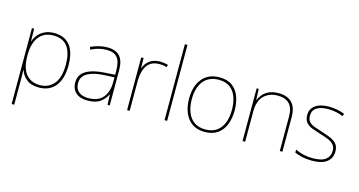

<svg xmlns="http://www.w3.org/2000/svg" viewBox="-97 -1192 3476 1857"><g transform="rotate(15 1641.0 -264.0)"><path d="M313 -538Q418 -538 472 -469.5Q526 -401 526 -269Q526 -136 467.5 -63Q409 10 303 10Q224 10 179 -27Q134 -64 117 -116H115Q117 -82 117 -49.5Q117 -17 117 15V232H91V-528H113L115 -402H117Q128 -437 153 -468Q178 -499 218 -518.5Q258 -538 313 -538ZM313 -513Q217 -513 167 -447.5Q117 -382 117 -265V-262Q117 -135 167.5 -75Q218 -15 303 -15Q395 -15 447 -79Q499 -143 499 -269Q499 -393 452 -453Q405 -513 313 -513Z M847 -537Q929 -537 970 -492.5Q1011 -448 1011 -350V0H989L985 -103H983Q962 -57 917 -23.5Q872 10 791 10Q712 10 671.5 -28Q631 -66 631 -129Q631 -208 697.5 -247.5Q764 -287 882 -294L985 -300V-343Q985 -433 951 -472.5Q917 -512 847 -512Q807 -512 769.5 -503Q732 -494 689 -472L680 -498Q720 -516 761.5 -526.5Q803 -537 847 -537ZM884 -270Q782 -265 720.5 -232Q659 -199 659 -129Q659 -76 693 -45.5Q727 -15 791 -15Q891 -15 937.5 -72Q984 -129 985 -220V-275Z M1372 -536Q1396 -536 1415.5 -533Q1435 -530 1453 -525L1447 -501Q1428 -506 1411.5 -508.5Q1395 -511 1372 -511Q1289 -511 1250 -453Q1211 -395 1211 -297V0H1185V-528H1209L1211 -427H1213Q1227 -473 1267.5 -504.5Q1308 -536 1372 -536Z M1586 0H1560V-760H1586Z M2191 -264Q2191 -187 2166.5 -124.5Q2142 -62 2091.5 -26Q2041 10 1962 10Q1886 10 1835.5 -26Q1785 -62 1760 -124Q1735 -186 1735 -264Q1735 -390 1796.5 -464Q1858 -538 1968 -538Q2048 -538 2097 -501.5Q2146 -465 2168.5 -403Q2191 -341 2191 -264ZM1762 -264Q1762 -191 1784 -134.5Q1806 -78 1850.5 -46.5Q1895 -15 1962 -15Q2032 -15 2076.5 -47Q2121 -79 2142.5 -135.5Q2164 -192 2164 -264Q2164 -333 2144.5 -389.5Q2125 -446 2082 -479.5Q2039 -513 1968 -513Q1869 -513 1815.5 -447Q1762 -381 1762 -264Z M2560 -538Q2646 -538 2693 -491Q2740 -444 2740 -346V0H2714V-345Q2714 -433 2673.5 -473Q2633 -513 2560 -513Q2474 -513 2420.5 -461.5Q2367 -410 2367 -302V0H2341V-528H2362L2366 -417H2368Q2380 -448 2403.5 -475.5Q2427 -503 2465.5 -520.5Q2504 -538 2560 -538Z M3235 -134Q3235 -67 3185.5 -28.5Q3136 10 3037 10Q2982 10 2937 -0.5Q2892 -11 2863 -24V-54Q2943 -15 3037 -15Q3128 -15 3168 -47Q3208 -79 3208 -134Q3208 -173 3186.5 -196.5Q3165 -220 3128.5 -234.5Q3092 -249 3048 -262Q3002 -276 2963.5 -290.5Q2925 -305 2902.5 -331.5Q2880 -358 2880 -407Q2880 -469 2929 -503.5Q2978 -538 3062 -538Q3109 -538 3150 -529.5Q3191 -521 3222 -508L3211 -483Q3183 -497 3142.5 -505Q3102 -513 3062 -513Q2990 -513 2948.5 -486.5Q2907 -460 2907 -407Q2907 -366 2927.5 -344.5Q2948 -323 2982.5 -311Q3017 -299 3057 -286Q3101 -272 3142 -256Q3183 -240 3209 -212.5Q3235 -185 3235 -134Z"/></g></svg>

Font: Noto Sans Syriac Western Thin
Style: Regular
Weight: 100
Designer: Patrick Giasson and the Monotype Design Team
Foundry: Monotype Imaging Inc.
Version: Version 3.000; ttfautohint (v1.8.4.7-5d5b)